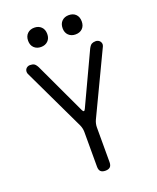

<svg xmlns="http://www.w3.org/2000/svg" viewBox="-170 -1042 941 1151"><g transform="rotate(-20 300.0 -466.0)"><path d="M300 10Q280 10 270 0.5Q260 -9 260 -30V-251Q260 -263 257.5 -274.5Q255 -286 250 -297L60 -696Q57 -705 58 -713Q59 -721 63.5 -727Q68 -733 75 -736.5Q82 -740 90 -740Q106 -740 116 -734.5Q126 -729 136 -710L290 -381Q295 -370 300 -370Q305 -370 310 -381L464 -710Q474 -729 484 -734.5Q494 -740 510 -740Q518 -740 525 -736.5Q532 -733 536.5 -727Q541 -721 542.5 -713Q544 -705 540 -696L350 -297Q345 -286 342.5 -274.5Q340 -263 340 -251V-30Q340 -9 330 0.5Q320 10 300 10ZM411 -819Q384 -819 367 -835.5Q350 -852 350 -880Q350 -909 367 -925.5Q384 -942 411 -942Q439 -942 455.5 -925.5Q472 -909 472 -880Q472 -852 455.5 -835.5Q439 -819 411 -819ZM191 -819Q164 -819 147 -835.5Q130 -852 130 -880Q130 -909 147 -925.5Q164 -942 191 -942Q218 -942 235 -925.5Q252 -909 252 -880Q252 -852 235 -835.5Q218 -819 191 -819Z"/></g></svg>

Font: Maple Mono NL Light
Style: Regular
Weight: 300
Monospace: yes
Designer: subframe7536
Version: Version 7.000